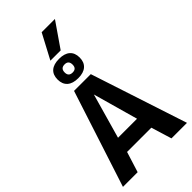

<svg xmlns="http://www.w3.org/2000/svg" viewBox="-340 -1234 1321 1321"><g transform="rotate(-45 320.0 -574.0)"><path d="M9 0 238 -705H401L632 0H481L435 -150H199L152 0ZM224 -263H409L317 -591ZM321 -746Q268 -746 240.5 -770.5Q213 -795 213 -840Q213 -886 240.5 -910Q268 -934 321 -934Q373 -934 400.5 -910Q428 -886 428 -840Q428 -795 400.5 -770.5Q373 -746 321 -746ZM321 -801Q359 -801 359 -840Q359 -880 321 -880Q282 -880 282 -840Q282 -801 321 -801ZM270 -967 366 -1148H495L370 -967Z"/></g></svg>

Font: Georama ExtraCondensed Thin SemiBold
Style: Regular
Weight: 600
Version: Version 1.001